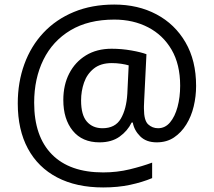

<svg xmlns="http://www.w3.org/2000/svg" viewBox="-20 -734 939 843"><path d="M841 -357Q841 -311 830.5 -267Q820 -223 798 -187.5Q776 -152 744 -130.5Q712 -109 668 -109Q622 -109 595.5 -135.5Q569 -162 563 -196H558Q540 -159 505 -134Q470 -109 417 -109Q341 -109 299.5 -160Q258 -211 258 -295Q258 -361 284 -411.5Q310 -462 357.5 -491Q405 -520 470 -520Q514 -520 556.5 -512.5Q599 -505 623 -496L613 -293Q612 -275 612 -267.5Q612 -260 612 -257Q612 -205 630.5 -188Q649 -171 674 -171Q705 -171 726.5 -196.5Q748 -222 759.5 -264.5Q771 -307 771 -358Q771 -451 733.5 -515.5Q696 -580 630.5 -614Q565 -648 482 -648Q368 -648 289.5 -601Q211 -554 170.5 -471.5Q130 -389 130 -283Q130 -135 208 -56Q286 23 433 23Q494 23 549.5 9.5Q605 -4 648 -20V48Q605 66 551.5 77.5Q498 89 433 89Q315 89 231 45Q147 1 102.5 -81.5Q58 -164 58 -280Q58 -373 87 -452.5Q116 -532 171 -590.5Q226 -649 304.5 -681.5Q383 -714 482 -714Q586 -714 667 -671Q748 -628 794.5 -548Q841 -468 841 -357ZM336 -293Q336 -229 361.5 -200Q387 -171 430 -171Q486 -171 510.5 -213Q535 -255 539 -322L545 -447Q532 -451 512 -454Q492 -457 471 -457Q422 -457 392 -433Q362 -409 349 -371.5Q336 -334 336 -293Z"/></svg>

Font: Noto Sans Multani
Style: Regular
Weight: 400
Designer: Monotype Design Team
Foundry: Monotype Imaging Inc.
Version: Version 2.002; ttfautohint (v1.8.4.7-5d5b)